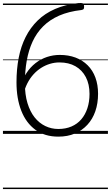

<svg xmlns="http://www.w3.org/2000/svg" viewBox="-20 -909 753 1304"><path d="M376 19Q284 19 220.5 -27.5Q157 -74 124.5 -157Q92 -240 92 -350Q92 -439 107 -516.5Q122 -594 154 -657.5Q186 -721 235.5 -769.5Q285 -818 354 -848Q423 -878 512 -888Q534 -890 542 -886.5Q550 -883 551 -868Q552 -856 549 -849.5Q546 -843 533 -841Q446 -831 382 -803Q318 -775 273 -730Q228 -685 201 -626Q174 -567 161.5 -496Q149 -425 149 -344Q149 -267 166.5 -209Q184 -151 215 -112Q246 -73 287.5 -53Q329 -33 376 -33Q426 -33 465.5 -50Q505 -67 532 -98.5Q559 -130 573.5 -174Q588 -218 588 -271Q588 -337 563 -385Q538 -433 492.5 -459Q447 -485 384 -485Q351 -485 319.5 -475.5Q288 -466 259.5 -448Q231 -430 207 -403.5Q183 -377 165.5 -342.5Q148 -308 139 -266L120 -319Q133 -372 159.5 -412.5Q186 -453 221.5 -480.5Q257 -508 299 -522Q341 -536 386 -536Q445 -536 493 -518Q541 -500 575.5 -465.5Q610 -431 628 -382Q646 -333 646 -272Q646 -207 627.5 -153.5Q609 -100 573.5 -61.5Q538 -23 488.5 -2Q439 19 376 19ZM0 365H713V375H0ZM0 -20H713V0H0ZM0 -505H713V-500H0ZM0 -885H713V-875H0Z"/></svg>

Font: Playwrite GB J Guides
Style: Regular
Weight: 400
Designer: Veronika Burian, José Scaglione
Foundry: TypeTogether
Version: Version 1.003